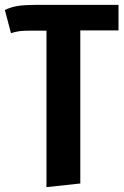

<svg xmlns="http://www.w3.org/2000/svg" viewBox="-27 -550 509 789"><path d="M460 -425H303V204L164 219V-424H98Q68 -424 53.5 -422Q39 -420 18 -414L-7 -509Q18 -521 46 -525.5Q74 -530 127 -530H460Z"/></svg>

Font: Fira Sans Condensed SemiBold
Style: Regular
Weight: 600
Width: 3
Designer: bBox Type GmbH & Carrois Corporate GbR & Edenspiekermann AG
Foundry: bBox Type GmbH & Carrois Corporate GbR & Edenspiekermann AG
Version: Version 4.301